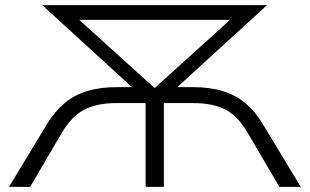

<svg xmlns="http://www.w3.org/2000/svg" viewBox="-20 -725 1201 745"><path d="M15 0 162 -243Q192 -292 229.5 -324Q267 -356 317.5 -371.5Q368 -387 436 -387H546L516 -365L144 -705H1016L644 -365L615 -387H726Q794 -387 844.5 -371.5Q895 -356 933 -324Q971 -292 1000 -243L1147 0H1064L942 -208Q905 -273 856 -299Q807 -325 730 -325H616V0H545V-325H432Q355 -325 306 -299Q257 -273 219 -208L97 0ZM578 -385H582L908 -680L912 -648H248L252 -680Z"/></svg>

Font: Nunito Sans 10pt Expanded Light
Style: Regular
Weight: 300
Width: 7
Designer: Vernon Adams
Foundry: Vernon Adams
Version: Version 3.101;gftools[0.9.27]